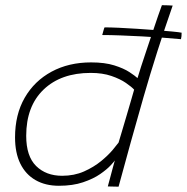

<svg xmlns="http://www.w3.org/2000/svg" viewBox="-20 -720 720 740"><path d="M677.5 -569Q646.5 -572 607.2 -574.8Q568 -577.5 526.2 -579.8Q484.5 -582 445 -583.5Q405.5 -585 374 -585Q376.5 -594 379 -603Q381.5 -612 383 -614.5Q404.5 -614.5 437.8 -613Q471 -611.5 508.8 -609Q546.5 -606.5 582 -603.8Q617.5 -601 644 -598.5Q670.5 -596 680 -594Q680 -587 679.5 -580.8Q679 -574.5 677.5 -569ZM395.5 -1.5Q398.5 -12 404 -33Q409.5 -54 415 -74.2Q420.5 -94.5 422.5 -101.5Q420.5 -98 406.5 -82.8Q392.5 -67.5 366.2 -49.2Q340 -31 300.2 -17.5Q260.5 -4 207 -4Q155 -4 117 -25.8Q79 -47.5 58.5 -89Q38 -130.5 38 -190.5Q38 -278.5 75.2 -343.2Q112.5 -408 178.8 -443.8Q245 -479.5 331 -479.5Q384 -479.5 420.5 -468Q457 -456.5 479 -442Q501 -427.5 510 -419Q514.5 -435 524 -464Q533.5 -493 545.2 -528Q557 -563 568.5 -597.5Q580 -632 589.5 -659.5Q599 -687 604 -700Q615 -700 627 -699.5Q639 -699 645.5 -698.5Q583.5 -521 533.2 -346Q483 -171 437 -0.5Q430.5 -0.5 421.5 -0.8Q412.5 -1 405 -1.2Q397.5 -1.5 395.5 -1.5ZM219.5 -42.5Q266 -42.5 303.8 -59.2Q341.5 -76 369.8 -99.2Q398 -122.5 415 -143Q432 -163.5 437 -170.5Q441 -184 449.5 -212.2Q458 -240.5 467.5 -273Q477 -305.5 485.2 -333.5Q493.5 -361.5 497 -374.5Q487.5 -385 465.5 -400.2Q443.5 -415.5 409.5 -427.2Q375.5 -439 329.5 -439Q215 -439 148 -374.8Q81 -310.5 81 -196.5Q81 -118 119.2 -80.2Q157.5 -42.5 219.5 -42.5Z"/></svg>

Font: Grandstander Thin
Style: Italic
Weight: 100
Italic angle: -15°
Designer: Tyler Finck
Foundry: Etcetera Type Co
Version: Version 1.200